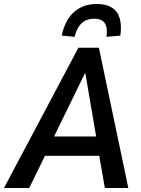

<svg xmlns="http://www.w3.org/2000/svg" viewBox="-55 -945 710 965"><path d="M-35 0 339 -705H442L590 0H472L437 -201L475 -162H132L190 -201L92 0ZM372 -577 202 -229 187 -259H450L433 -231L374 -577ZM320 -760 255 -766Q272 -845 317.5 -885Q363 -925 432 -925Q478 -925 507 -907Q536 -889 546.5 -853.5Q557 -818 550 -766L480 -760Q487 -805 472 -828Q457 -851 418 -851Q380 -851 355.5 -828.5Q331 -806 320 -760Z"/></svg>

Font: Nunito Sans 10pt Condensed
Style: Bold Italic
Weight: 700
Width: 3
Italic angle: -9°
Designer: Vernon Adams
Foundry: Vernon Adams
Version: Version 3.101;gftools[0.9.27]